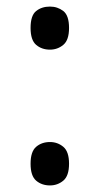

<svg xmlns="http://www.w3.org/2000/svg" viewBox="-20 -557 302 584"><path d="M132 -406Q107 -406 90 -420.5Q73 -435 73 -472Q73 -510 90 -523.5Q107 -537 132 -537Q155 -537 172.5 -523.5Q190 -510 190 -472Q190 -435 172.5 -420.5Q155 -406 132 -406ZM132 7Q107 7 90 -7.5Q73 -22 73 -59Q73 -96 90 -110.5Q107 -125 132 -125Q155 -125 172.5 -110.5Q190 -96 190 -59Q190 -22 172.5 -7.5Q155 7 132 7Z"/></svg>

Font: Noto Serif Hebrew SemiCondensed
Style: Regular
Weight: 400
Width: 4
Designer: Monotype Design Team
Foundry: Monotype Imaging Inc.
Version: Version 2.004; ttfautohint (v1.8.4.7-5d5b)